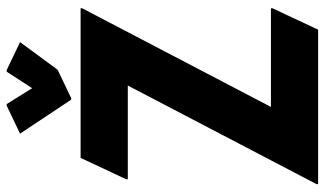

<svg xmlns="http://www.w3.org/2000/svg" viewBox="-226 -782 1007 596"><g transform="rotate(-90 278.0 -483.5)"><path d="M4.9 0V-4.9L311 -590.8H20V-595.7L86.4 -737.3H550.8V-732.4L244.6 -146.5H550.8V-141.6L484.4 0ZM248.5 -966.8H253.4L302.7 -887.7L354 -966.8H358.9L445.8 -925.3L359.9 -808.6L272 -766.6H267.1L161.6 -925.3Z"/></g></svg>

Font: Nova Round
Style: Bold
Weight: 700
Designer: Wojciech Kalinowski "wmk69" (wmk69@o2.pl)
Foundry: Wojciech Kalinowski "wmk69" (wmk69@o2.pl)
Version: Version 3.1.0; 2021-05-23